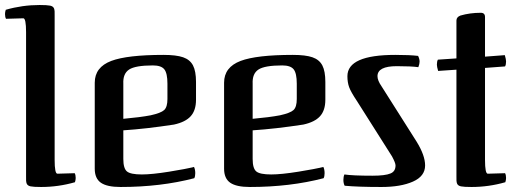

<svg xmlns="http://www.w3.org/2000/svg" viewBox="-21 -733 2066 766"><path d="M281 -23Q281 -35 277 -42L208 -40Q197 -40 197 -95V-670Q198 -691 194.5 -699.5Q191 -708 179 -710.5Q167 -713 137 -713Q68 -713 2 -694Q-1 -685 -1 -677Q-1 -665 3 -658L72 -660Q83 -660 83 -605V-30Q82 -9 85.5 -0.5Q89 8 101 10.5Q113 13 143 13Q212 13 278 -6Q281 -15 281 -23Z M545 -37Q500 -37 485.5 -49Q471 -61 471 -99V-213Q562 -219 673 -236Q719 -246 740 -269.5Q761 -293 761 -335V-406Q761 -449 749 -472Q737 -495 709.5 -504.5Q682 -514 631 -514Q487 -514 423 -490Q357 -465 357 -403V-60Q357 -21 381.5 -4Q406 13 460 13Q620 13 754 -22Q758 -29 758 -42Q758 -57 753 -67Q722 -59 653.5 -48Q585 -37 545 -37ZM589 -472Q622 -472 634.5 -456.5Q647 -441 647 -399V-338Q647 -306 634 -294Q621 -282 580 -273Q538 -265 471 -259V-399Q469 -439 494 -455.5Q519 -472 589 -472Z M1061 -37Q1016 -37 1001.5 -49Q987 -61 987 -99V-213Q1078 -219 1189 -236Q1235 -246 1256 -269.5Q1277 -293 1277 -335V-406Q1277 -449 1265 -472Q1253 -495 1225.5 -504.5Q1198 -514 1147 -514Q1003 -514 939 -490Q873 -465 873 -403V-60Q873 -21 897.5 -4Q922 13 976 13Q1136 13 1270 -22Q1274 -29 1274 -42Q1274 -57 1269 -67Q1238 -59 1169.5 -48Q1101 -37 1061 -37ZM1105 -472Q1138 -472 1150.5 -456.5Q1163 -441 1163 -399V-338Q1163 -306 1150 -294Q1137 -282 1096 -273Q1054 -265 987 -259V-399Q985 -439 1010 -455.5Q1035 -472 1105 -472Z M1501 13Q1578 13 1626.5 -8.5Q1675 -30 1675 -73Q1675 -113 1641 -168L1501 -389Q1485 -412 1485 -429Q1485 -469 1562 -469Q1620 -469 1648 -465Q1653 -478 1653 -487Q1653 -498 1647 -510Q1614 -514 1556 -514Q1365 -514 1365 -429Q1365 -404 1372 -385Q1379 -366 1403 -330L1543 -109Q1557 -83 1557 -73Q1557 -49 1537 -41Q1516 -32 1465 -32Q1386 -32 1353 -37Q1349 -28 1349 -15Q1349 -2 1354 8Q1407 13 1501 13Z M1998 -23Q1998 -35 1994 -42L1925 -40Q1914 -40 1914 -95V-462L1994 -468Q1998 -475 1998 -488Q1998 -496 1993 -513L1914 -507V-665Q1914 -682 1897 -682Q1854 -682 1816 -671Q1800 -665 1800 -651V-500L1726 -495Q1722 -488 1722 -475Q1722 -467 1727 -450L1800 -455V-30Q1799 -9 1802.5 -0.5Q1806 8 1818 10.5Q1830 13 1860 13Q1929 13 1995 -6Q1998 -15 1998 -23Z"/></svg>

Font: Federant
Style: Regular
Weight: 400
Designer: Olexa M. Volochay, Alexei Vanyashin, Otto Ludwig Naegele
Foundry: Cyreal (www.cyreal.org)
Version: Version 1.011; ttfautohint (v1.4.1)